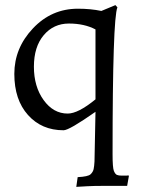

<svg xmlns="http://www.w3.org/2000/svg" viewBox="-20 -498 556 752"><path d="M245.1 -53.2Q286.1 -53.2 354 -108.9V-382.8Q310.1 -405.8 250 -405.8Q189.9 -405.8 151.4 -360.4Q112.8 -314.9 112.8 -236.8Q112.8 -158.7 150.9 -106Q189 -53.2 245.1 -53.2ZM229 12.2Q143.1 12.2 89.6 -47.6Q36.1 -107.4 36.1 -208.5Q36.1 -309.6 108.9 -386.7Q181.6 -463.9 285.2 -463.9Q335.4 -463.9 377 -455.1L432.1 -478L439.9 -469.2Q420.9 -425.3 420.9 106Q420.9 158.7 426 171.4Q431.2 184.1 438 187Q444.8 189.9 457 189.9H475.1Q479 189.9 482.9 189L484.9 190.9L478 230H386.2Q347.2 230 322.3 231.4Q296.9 232.9 278.8 233.9L284.2 195.8Q324.7 193.8 334.5 184.8Q344.2 175.8 346.7 164.3Q349.1 152.8 350.1 134.8L354 -60.1Q251 12.2 229 12.2Z"/></svg>

Font: Alegreya-Regular
Style: Regular
Weight: 400
Designer: Juan Pablo del Peral
Foundry: Juan Pablo del Peral
Version: Version 1.003